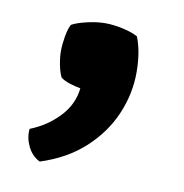

<svg xmlns="http://www.w3.org/2000/svg" viewBox="-47 -177 377 394"><g transform="rotate(10 141.0 19.5)"><path d="M211.5 -116.5Q218 -99.5 220.8 -81.2Q223.5 -63 223.5 -43.5Q223.5 1.5 205.2 44Q187 86.5 150.5 120Q114 153.5 59.5 171Q42.5 162.5 34 144.5Q25.5 126.5 27.5 108.5Q62 95 87 68.8Q112 42.5 115.5 8.5Q104.5 6.5 92.8 2.8Q81 -1 74 -6.5Q69.5 -15 66.2 -30.8Q63 -46.5 63 -60Q63 -73.5 66 -90.8Q69 -108 74 -116.5Q85 -122.5 105.2 -127.2Q125.5 -132 143 -132Q160.5 -132 180.5 -127.5Q200.5 -123 211.5 -116.5Z"/></g></svg>

Font: Signika SC SemiBold
Style: Regular
Weight: 600
Designer: Anna Giedryś
Foundry: Anna Giedryś
Version: Version 2.000; ttfautohint (v1.8.3) -l 8 -r 50 -G 200 -x 9 -